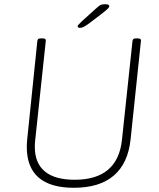

<svg xmlns="http://www.w3.org/2000/svg" viewBox="-20 -884 752 910"><path d="M330 6Q219 6 163 -42.5Q107 -91 107 -187Q107 -196 107.5 -205Q108 -214 109 -224L157 -690Q158 -697 161.5 -699.5Q165 -702 174 -702H182Q199 -702 197 -690L147 -221Q146 -213 145.5 -204.5Q145 -196 145 -188Q145 -111 192.5 -71.5Q240 -32 334 -32Q436 -32 492 -79.5Q548 -127 558 -221L608 -690Q609 -697 612.5 -699.5Q616 -702 625 -702H633Q650 -702 648 -690L599 -224Q587 -110 519.5 -52Q452 6 330 6ZM359 -752Q355 -752 351.5 -753.5Q348 -755 348 -759Q348 -763 353.5 -768.5Q359 -774 369 -784L432 -841Q447 -855 455 -859.5Q463 -864 478 -864Q489 -864 493.5 -861.5Q498 -859 498 -854Q498 -850 490 -842Q482 -834 456 -814L402 -773Q387 -762 377.5 -757Q368 -752 359 -752Z"/></svg>

Font: Asap Thin
Style: Italic
Weight: 250
Italic angle: -6°
Designer: Pablo Cosgaya
Foundry: Omnibus-Type
Version: Version 3.001